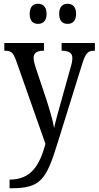

<svg xmlns="http://www.w3.org/2000/svg" viewBox="-20 -765 525 1022"><path d="M340 -638C364 -638 385 -651 385 -691C385 -731 364 -745 340 -745C315 -745 295 -731 295 -691C295 -651 315 -638 340 -638ZM182 -638C206 -638 228 -651 228 -691C228 -731 206 -745 182 -745C158 -745 138 -731 138 -691C138 -651 158 -638 182 -638ZM31 191V237H40C196 237 226 192 286 -2L416 -420C436 -485 449 -495 482 -495H485V-536H308V-495H311C347 -494 365 -484 365 -456C365 -439 361 -422 355 -403L300 -206C287 -160 276 -121 268 -83C263 -117 247 -172 228 -232L172 -399C164 -423 159 -442 159 -457C159 -480 173 -495 211 -495H214V-536H3V-495H6C40 -495 50 -485 66 -442L222 1C190 118 144 191 31 191Z"/></svg>

Font: Noto Serif Bengali Condensed
Style: Regular
Weight: 400
Width: 3
Designer: Juan Bruce, Universal Thirst, Indian Type Foundry and the Monotype Design Team.
Foundry: Monotype Imaging Inc.
Version: Version 2.003